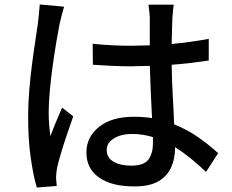

<svg xmlns="http://www.w3.org/2000/svg" viewBox="-20 -797 1040 860"><path d="M267 -767Q263 -754 256.5 -729Q250 -704 247 -690Q241 -660 232.5 -610Q224 -560 216 -502Q208 -444 203 -389Q198 -334 198 -294Q198 -267 200 -241Q202 -215 206 -187Q217 -218 231.5 -252.5Q246 -287 258 -315L308 -276Q295 -238 280 -194.5Q265 -151 253.5 -112Q242 -73 236 -47Q234 -37 232.5 -23.5Q231 -10 231 -1Q232 6 232.5 16.5Q233 27 234 36L145 43Q129 -10 117.5 -91.5Q106 -173 106 -275Q106 -331 111 -391.5Q116 -452 123.5 -510Q131 -568 138.5 -616Q146 -664 150 -694Q152 -713 154.5 -735.5Q157 -758 158 -777ZM665 -183Q618 -197 572 -197Q522 -197 490 -177Q458 -157 458 -125Q458 -90 489 -72.5Q520 -55 568 -55Q624 -55 644.5 -82Q665 -109 665 -156ZM758 -776Q756 -761 754.5 -745Q753 -729 752 -714Q751 -695 750.5 -665Q750 -635 749 -600Q793 -604 835 -610Q877 -616 915 -623V-526Q876 -520 834.5 -515Q793 -510 749 -507Q750 -432 754 -365Q758 -298 760 -240Q822 -215 871 -180Q920 -145 957 -111L903 -27Q868 -60 833.5 -88Q799 -116 764 -138V-133Q764 -87 747 -48Q730 -9 690.5 14.5Q651 38 581 38Q480 38 423.5 -2Q367 -42 367 -114Q367 -183 423.5 -228.5Q480 -274 580 -274Q622 -274 661 -268Q658 -320 655.5 -382Q653 -444 651 -502L567 -500Q524 -500 482 -502Q440 -504 396 -507L395 -601Q481 -592 568 -592L651 -594V-712Q651 -725 649 -743.5Q647 -762 645 -776Z"/></svg>

Font: Source Han Sans Medium
Style: Regular
Weight: 500
Designer: Ryoko NISHIZUKA Ë•øÂ°öÊ∂ºÂ≠ê (kana, bopomofo & ideographs); Paul D. Hunt (Latin, Greek & Cyrillic); Sandoll Communicatio
Foundry: Adobe
Version: Version 2.004;hotconv 1.0.118;makeotfexe 2.5.65603